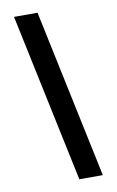

<svg xmlns="http://www.w3.org/2000/svg" viewBox="-92 -750 563 925"><g transform="rotate(-10 189.5 -287.5)"><path d="M45 -700H160L334 125H219Z"/></g></svg>

Font: Epunda Sans Black
Style: Regular
Weight: 900
Designer: Simon Atzbach
Foundry: typofactur
Version: Version 2.204; ttfautohint (v1.8.4.7-5d5b)